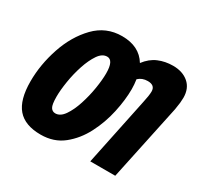

<svg xmlns="http://www.w3.org/2000/svg" viewBox="-154 -917 1163 1119"><g transform="rotate(30 427.5 -357.5)"><path d="M253 -140Q233 -140 222 -157.5Q211 -175 211 -229Q211 -272 220.5 -331.5Q230 -391 248.5 -447Q267 -503 292.5 -540.5Q318 -578 351 -578Q394 -578 394 -490Q394 -447 384.5 -388Q375 -329 356.5 -272Q338 -215 312 -177.5Q286 -140 253 -140ZM241 10Q329 10 391 -39.5Q453 -89 492.5 -165.5Q532 -242 550.5 -327.5Q569 -413 569 -485Q569 -516 564 -549Q589 -573 627 -573Q676 -573 676 -531Q676 -518 673 -498Q670 -478 665 -456L570 0H738L846 -510Q851 -538 853 -557.5Q855 -577 855 -592Q855 -655 815 -689.5Q775 -724 710 -724Q658 -724 613 -705Q568 -686 534 -641Q483 -725 367 -725Q260 -725 186 -648.5Q112 -572 73.5 -457.5Q35 -343 35 -230Q35 -106 85 -48Q135 10 241 10Z"/></g></svg>

Font: Noto Sans Display Condensed Black
Style: Italic
Weight: 900
Width: 3
Italic angle: -192°
Designer: Monotype Design Team
Foundry: Monotype Imaging Inc.
Version: Version 1.900